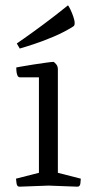

<svg xmlns="http://www.w3.org/2000/svg" viewBox="-20 -700 343 720"><path d="M54 0Q44 1 42 -12.5Q40 -26 40 -30L126 -52V-410H55Q48 -410 45 -418Q42 -426 41.5 -435Q41 -444 41 -447Q41 -447 60 -450.5Q79 -454 105 -458Q131 -462 153 -465Q175 -468 181 -468Q186 -465 191.5 -458Q197 -451 197 -440V-52L283 -30Q283 -26 281.5 -12.5Q280 1 269 0L162 -4ZM54 -518 43 -537Q43 -537 71 -556.5Q99 -576 143.5 -609Q188 -642 235 -680Q238 -677 244 -664.5Q250 -652 255 -637.5Q260 -623 260 -613Q260 -604 255 -601Q222 -580 182 -563Q142 -546 107 -534.5Q72 -523 54 -518Z"/></svg>

Font: Mate
Style: Regular
Weight: 400
Designer: Eduardo Rodriguez Tunni
Foundry: Eduardo Rodriguez Tunni
Version: Version 1.003; ttfautohint (v1.8.4.7-5d5b);gftools[0.9.24]